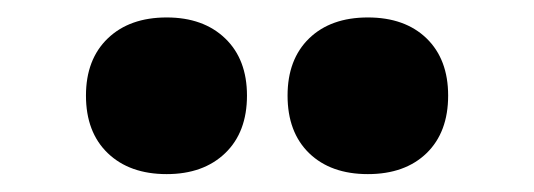

<svg xmlns="http://www.w3.org/2000/svg" viewBox="-20 -819 612 220"><path d="M78.5 -709.5Q78.5 -751 103.5 -775Q128.5 -799 171 -799Q213 -799 238 -775Q263 -751 263 -709.5Q263 -667.5 238 -643.5Q213 -619.5 171 -619.5Q128.5 -619.5 103.5 -643.5Q78.5 -667.5 78.5 -709.5ZM309.5 -709.5Q309.5 -751 334.2 -775Q359 -799 401.5 -799Q444 -799 468.8 -775Q493.5 -751 493.5 -709.5Q493.5 -667.5 468.8 -643.5Q444 -619.5 401.5 -619.5Q359 -619.5 334.2 -643.5Q309.5 -667.5 309.5 -709.5Z"/></svg>

Font: Encode Sans Condensed ExtraBold
Style: Regular
Weight: 800
Width: 3
Designer: Multiple Designers
Foundry: Impallari Type
Version: Version 2.000